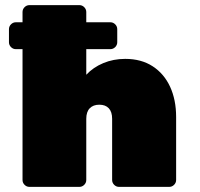

<svg xmlns="http://www.w3.org/2000/svg" viewBox="-20 -730 780 750"><path d="M95 0Q84 0 76 -8Q68 -16 68 -27V-538H42Q31 -538 23 -546Q15 -554 15 -565V-616Q15 -627 23 -635Q31 -643 42 -643H68V-683Q68 -694 76 -702Q84 -710 95 -710H290Q301 -710 309 -702Q317 -694 317 -683V-643H411Q422 -643 430 -635Q438 -627 438 -616V-565Q438 -554 430 -546Q422 -538 411 -538H317V-438Q344 -467 383.5 -483.5Q423 -500 469 -500Q532 -500 576.5 -471Q621 -442 644.5 -391Q668 -340 668 -273V-27Q668 -16 660 -8Q652 0 641 0H445Q434 0 426 -8Q418 -16 418 -27V-266Q418 -293 405 -307Q392 -321 368 -321Q344 -321 330.5 -307Q317 -293 317 -266V-27Q317 -16 309 -8Q301 0 290 0Z"/></svg>

Font: Rubik Light Black
Style: Regular
Weight: 900
Version: Version 2.104